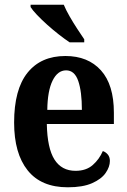

<svg xmlns="http://www.w3.org/2000/svg" viewBox="-20 -786 541 816"><path d="M268 10Q155 10 97.5 -62Q40 -134 40 -265Q40 -406 97 -477Q154 -548 258 -548Q354 -548 409 -487Q464 -426 464 -307V-259H179Q181 -156 211.5 -108Q242 -60 301 -60Q346 -60 374 -84.5Q402 -109 417 -144Q429 -140 438 -129.5Q447 -119 447 -102Q447 -77 429 -51Q411 -25 371.5 -7.5Q332 10 268 10ZM328 -319Q328 -397 312.5 -442Q297 -487 261 -487Q225 -487 203.5 -443.5Q182 -400 181 -319ZM276 -606Q255 -620 230 -639.5Q205 -659 180.5 -681Q156 -703 137 -723Q118 -743 110 -756V-766H251Q260 -744 275.5 -717Q291 -690 308 -664Q325 -638 338 -619V-606Z"/></svg>

Font: Noto Serif Lao Condensed
Style: Bold
Weight: 700
Width: 3
Designer: Monotype Design Team
Foundry: Monotype Imaging Inc.
Version: Version 2.003; ttfautohint (v1.8.4.7-5d5b)